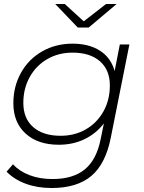

<svg xmlns="http://www.w3.org/2000/svg" viewBox="-20 -745 722 963"><path d="M629 -522 536 -56Q510 77 438 137.5Q366 198 239 198Q167 198 109 176.5Q51 155 13 116L45 79Q77 114 128 133.5Q179 153 243 153Q347 153 406 104Q465 55 485 -48L501 -126Q462 -75 404 -47Q346 -19 275 -19Q170 -19 108.5 -75Q47 -131 47 -227Q47 -311 85 -379.5Q123 -448 191 -487Q259 -526 344 -526Q426 -526 481 -491Q536 -456 555 -389L581 -522ZM531 -316Q531 -394 481.5 -437.5Q432 -481 344 -481Q273 -481 217 -448.5Q161 -416 129 -358.5Q97 -301 97 -229Q97 -151 146.5 -107.5Q196 -64 284 -64Q355 -64 411 -96.5Q467 -129 499 -186.5Q531 -244 531 -316ZM565 -725 425 -607H370L257 -725H305L400 -638L512 -725Z"/></svg>

Font: Montserrat Alternates Light
Style: Italic
Weight: 300
Italic angle: -11.3°
Designer: Julieta Ulanovsky
Foundry: Julieta Ulanovsky
Version: Version 7.200